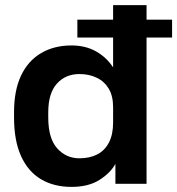

<svg xmlns="http://www.w3.org/2000/svg" viewBox="-20 -720 694 752"><path d="M283 -643H654V-573H283ZM260 12Q191 12 140.5 -18Q90 -48 62.5 -108.5Q35 -169 35 -260V-280Q35 -366 62.5 -424Q90 -482 141 -512Q192 -542 260 -542Q315 -542 356.5 -518.5Q398 -495 423 -456V-700H554V0H432V-78Q412 -42 369 -15Q326 12 260 12ZM291 -100Q331 -100 360.5 -115Q390 -130 406.5 -161.5Q423 -193 423 -240V-300Q423 -344 406 -372.5Q389 -401 359 -415.5Q329 -430 291 -430Q237 -430 203 -392.5Q169 -355 169 -280V-260Q169 -178 204 -139Q239 -100 291 -100Z"/></svg>

Font: Golos Text SemiBold
Style: Regular
Weight: 600
Designer: A.Korolkova, Vitaly Kuzmin
Foundry: ParaType Ltd
Version: Version 2.004